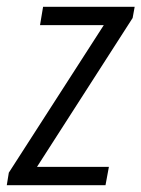

<svg xmlns="http://www.w3.org/2000/svg" viewBox="-46 -546 417 566"><path d="M-26 0 -20 -37 260 -472H72L81 -526H351L345 -493L63 -54H275L265 0Z"/></svg>

Font: Archivo ExtraCondensed Light
Style: Italic
Weight: 300
Width: 2
Italic angle: -10°
Designer: Hector Gatti
Foundry: Omnibus-Type
Version: Version 2.001